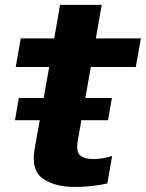

<svg xmlns="http://www.w3.org/2000/svg" viewBox="-20 -748 589 776"><path d="M40.5 -262.3H416.6L432.2 -351.9H56ZM281.5 7.6Q349.4 7.6 413.7 -6.5L433.2 -117.7Q395.3 -105.1 358.2 -105.1Q321.5 -105.1 304 -120Q286.4 -134.8 294.8 -183L347.1 -477.1H528.8L549.4 -592.7H367.4L391.1 -728.2H222.8L199.1 -592.7H63.9L43.6 -477.1H178.8L120 -146.2Q104.9 -59.3 153.7 -25.8Q202.6 7.6 281.5 7.6Z"/></svg>

Font: Anybody Thin
Style: Italic
Weight: 100
Italic angle: -10°
Designer: Tyler Finck
Foundry: Etcetera Type Company
Version: Version 1.114;gftools[0.9.25]